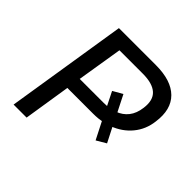

<svg xmlns="http://www.w3.org/2000/svg" viewBox="-174 -879 1053 1053"><g transform="rotate(45 352.0 -352.5)"><path d="M66 0 178 -705H465Q584 -705 641 -648.5Q698 -592 683 -486Q675 -418 633.5 -367.5Q592 -317 525 -292L530 -308L579 -212L523 -179L464 -295L486 -282Q469 -277 449.5 -275Q430 -273 410 -273H210L167 0ZM223 -356H408Q422 -356 434.5 -357Q447 -358 458 -361L443 -339L395 -435L451 -467L503 -364L490 -369Q529 -383 553 -413.5Q577 -444 583 -492Q592 -558 557.5 -589.5Q523 -621 447 -621H266Z"/></g></svg>

Font: Nunito Sans 7pt Medium
Style: Italic
Weight: 500
Italic angle: -9°
Designer: Vernon Adams
Foundry: Vernon Adams
Version: Version 3.101;gftools[0.9.27]